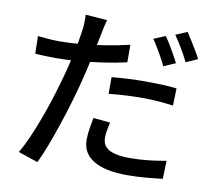

<svg xmlns="http://www.w3.org/2000/svg" viewBox="-89 -896 1178 1054"><g transform="rotate(10 500.0 -368.5)"><path d="M426 -779Q421 -761 415.5 -734.5Q410 -708 407 -693Q400 -658 390 -609.5Q380 -561 368 -508Q356 -455 343 -405Q329 -352 310.5 -290Q292 -228 270.5 -164.5Q249 -101 227.5 -44.5Q206 12 185 55L75 18Q98 -20 122 -74.5Q146 -129 169 -191.5Q192 -254 211.5 -316Q231 -378 245 -430Q255 -465 264 -503.5Q273 -542 281 -578Q289 -614 294 -645.5Q299 -677 302 -697Q306 -722 306.5 -747Q307 -772 306 -788ZM190 -619Q248 -619 313 -625Q378 -631 445.5 -642Q513 -653 576 -668V-570Q514 -556 445 -546Q376 -536 310 -530.5Q244 -525 189 -525Q154 -525 126 -526Q98 -527 70 -529L68 -627Q105 -623 133 -621Q161 -619 190 -619ZM505 -475Q546 -479 595 -481.5Q644 -484 692 -484Q736 -484 780.5 -482.5Q825 -481 867 -476L864 -380Q826 -385 782.5 -388.5Q739 -392 694 -392Q645 -392 598.5 -389.5Q552 -387 505 -382ZM540 -228Q535 -205 531 -182.5Q527 -160 527 -141Q527 -124 533.5 -108.5Q540 -93 556.5 -81Q573 -69 603.5 -62Q634 -55 682 -55Q731 -55 782 -60.5Q833 -66 882 -75L879 26Q837 31 787.5 35.5Q738 40 681 40Q559 40 494.5 1Q430 -38 430 -112Q430 -144 435 -175.5Q440 -207 446 -237ZM759 -749Q772 -731 787 -706.5Q802 -682 816 -656.5Q830 -631 840 -612L774 -583Q765 -604 751 -628.5Q737 -653 722.5 -678Q708 -703 694 -722ZM873 -792Q886 -773 901.5 -748Q917 -723 932 -698Q947 -673 956 -655L891 -626Q875 -659 852 -698Q829 -737 809 -765Z"/></g></svg>

Font: Noto Sans JP Thin Medium
Style: Regular
Weight: 500
Version: Version 2.004-H2;hotconv 1.0.118;makeotfexe 2.5.65603